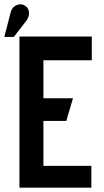

<svg xmlns="http://www.w3.org/2000/svg" viewBox="-49 -869 480 889"><path d="M41 0H374V-101H152V-309H258L289 -414H152V-590H376V-700H41ZM73 -773Q82 -785 84.5 -798.5Q87 -812 82.5 -824Q78 -836 66 -843Q53 -851 39 -848.5Q25 -846 15 -837Q5 -828 1 -814L-29 -698H15Z"/></svg>

Font: Advent Pro
Style: Bold
Weight: 700
Designer: VivaRado, Andreas Kalpakidis
Foundry: VivaRado, Andreas Kalpakidis
Version: Version 3.000